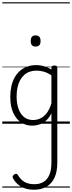

<svg xmlns="http://www.w3.org/2000/svg" viewBox="-20 -1095 638 1699"><path d="M281 584Q212 584 166.5 556.5Q121 529 95 483Q90 473 92 465Q94 457 106 449Q118 441 125.5 443Q133 445 138 454Q163 495 197 515Q231 535 286 535Q332 535 365.5 514.5Q399 494 417 452Q435 410 435 343V-92Q412 -47 382.5 -23.5Q353 0 322.5 8.5Q292 17 265 17Q210 17 166 -12Q122 -41 96.5 -98Q71 -155 71 -238Q71 -288 80.5 -331Q90 -374 109 -408.5Q128 -443 156 -467.5Q184 -492 220.5 -505.5Q257 -519 301 -519Q335 -519 368.5 -509.5Q402 -500 435 -480V-496Q435 -506 441 -510.5Q447 -515 461 -515Q475 -515 481 -510.5Q487 -506 487 -496V346Q487 425 462 478Q437 531 391 557.5Q345 584 281 584ZM274 -33Q306 -33 336.5 -47Q367 -61 392.5 -93Q418 -125 435 -181V-428Q400 -452 367 -461Q334 -470 302 -470Q270 -470 243 -460.5Q216 -451 194.5 -432Q173 -413 158 -385.5Q143 -358 135 -322Q127 -286 127 -242Q127 -180 143.5 -133Q160 -86 192.5 -59.5Q225 -33 274 -33ZM295 -683Q273 -683 262.5 -695Q252 -707 252 -732Q252 -757 262.5 -769.5Q273 -782 295 -782Q317 -782 328 -769.5Q339 -757 339 -732Q339 -707 328 -695Q317 -683 295 -683ZM0 555H598V565H0ZM0 -20H598V0H0ZM0 -505H598V-500H0ZM0 -1075H598V-1065H0Z"/></svg>

Font: Playwrite AR Guides
Style: Regular
Weight: 400
Designer: Veronika Burian, José Scaglione
Foundry: TypeTogether
Version: Version 1.003